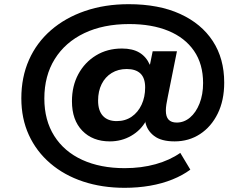

<svg xmlns="http://www.w3.org/2000/svg" viewBox="-20 -736 1157 918"><path d="M576 162Q468 162 377.5 132Q287 102 220.5 45Q154 -12 118 -90.5Q82 -169 82 -266Q82 -367 118.5 -449.5Q155 -532 223.5 -591.5Q292 -651 386.5 -683.5Q481 -716 595 -716Q739 -716 841 -669.5Q943 -623 997.5 -539.5Q1052 -456 1052 -341Q1052 -256 1021 -193Q990 -130 936.5 -95Q883 -60 815 -60Q751 -60 717 -86Q683 -112 675 -152L678 -158Q653 -113 607 -86.5Q561 -60 505 -60Q423 -60 373.5 -111Q324 -162 324 -252Q324 -325 354.5 -381.5Q385 -438 439 -471Q493 -504 563 -504Q614 -504 646.5 -484.5Q679 -465 696 -427H697L710 -491H826L782 -272Q778 -253 775.5 -237Q773 -221 773 -207Q773 -178 786 -164Q799 -150 825 -150Q860 -150 888.5 -174Q917 -198 934 -241Q951 -284 951 -339Q951 -430 907.5 -493Q864 -556 785 -588.5Q706 -621 598 -621Q474 -621 383 -577.5Q292 -534 242 -454Q192 -374 192 -265Q192 -161 239.5 -86Q287 -11 373.5 28.5Q460 68 576 68Q656 68 724 49Q792 30 842 -5L890 75Q854 102 804.5 122Q755 142 697 152Q639 162 576 162ZM538 -157Q579 -157 609.5 -178Q640 -199 657 -235.5Q674 -272 674 -318Q674 -363 651.5 -384.5Q629 -406 586 -406Q545 -406 514 -387Q483 -368 466 -334Q449 -300 449 -255Q449 -207 472 -182Q495 -157 538 -157Z"/></svg>

Font: Nunito Sans 7pt SemiExpanded ExtraBold
Style: Italic
Weight: 800
Width: 6
Italic angle: -9°
Designer: Vernon Adams
Foundry: Vernon Adams
Version: Version 3.101;gftools[0.9.27]